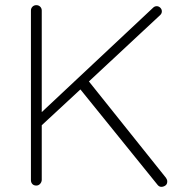

<svg xmlns="http://www.w3.org/2000/svg" viewBox="-20 -720 722 745"><path d="M629 -16Q629 -5 621.5 0Q614 5 606 5Q598 5 592 -2L292 -373L142 -234V-21Q141 -12 135 -6Q129 0 121 0Q111 0 105.5 -6Q100 -12 100 -21V-679Q100 -688 106 -694Q112 -700 121 -700Q130 -700 136 -694Q142 -688 142 -679V-285L574 -690Q580 -696 588 -696Q596 -696 602 -690Q608 -684 608 -676Q608 -668 602 -662L325 -404L624 -30Q629 -23 629 -16Z"/></svg>

Font: Quicksand Light
Style: Regular
Weight: 300
Designer: Andrew Paglinawan
Foundry: Andrew Paglinawan
Version: Version 3.000